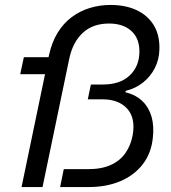

<svg xmlns="http://www.w3.org/2000/svg" viewBox="-20 -756 691 776"><path d="M67.1 0 178.1 -533.4Q189.4 -585.1 212.6 -623.2Q235.9 -661.3 269.1 -686.3Q302.4 -711.3 342.5 -723.6Q382.6 -736 426.3 -736Q487.7 -736 532.6 -714.8Q577.4 -693.6 601.6 -653.9Q625.7 -614.1 624.3 -557.4Q623.6 -515.4 605.5 -480.4Q587.4 -445.4 557.2 -421.8Q527 -398.1 488.3 -388.9L487 -383Q529.3 -372.9 555.7 -347.1Q582.1 -321.3 592.7 -283.5Q603.3 -245.7 597.6 -197.9Q591.1 -136.1 556.6 -91.6Q522 -47.1 466.1 -23.6Q410.1 0 338.3 0H223L237.7 -72.3H334.9Q390.9 -72.3 428.3 -89.5Q465.7 -106.7 487.4 -138.1Q509.1 -169.6 516.3 -210.3Q528.4 -279.1 493.9 -316.9Q459.4 -354.6 394 -354.6H334.9L347.3 -414.4H395Q465 -414.4 503.5 -450.4Q542 -486.3 543.4 -543.7Q544.9 -599.1 511.8 -630Q478.7 -660.9 420.6 -660.9Q355.7 -660.9 314.9 -623.5Q274 -586.1 259.6 -517.3L151.9 0ZM61.7 -456.1 76.4 -524.7H188L172 -456.1Z"/></svg>

Font: Mona Sans ExtraLight
Style: Italic
Weight: 200
Italic angle: -11.6951°
Designer: Deni Anggara
Foundry: GitHub
Version: Version 2.000